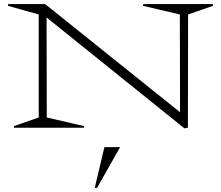

<svg xmlns="http://www.w3.org/2000/svg" viewBox="-20 -620 1072 932"><path d="M875 2.9 206.1 -535.2 207 -49.8 388.2 -7.8V0H47.9V-7.8L168 -49.8V-549.8L18.1 -591.8L20 -600.1H199.2L854 -75.2L853 -549.8L673.8 -591.8L675.8 -600.1H1012.2L1014.2 -591.8L893.1 -549.8L892.1 0ZM439.9 292 486.8 94.2H563L451.2 292Z"/></svg>

Font: Halibut Exp Thin
Style: Regular
Weight: 250
Width: 7
Designer: Matteo Maggi
Foundry: Collletttivo
Version: Version 3.080 | FøM Fix